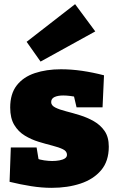

<svg xmlns="http://www.w3.org/2000/svg" viewBox="-20 -888 559 923"><path d="M226 -397Q226 -381 246 -371Q266 -361 297.5 -353Q329 -345 364.5 -334Q400 -323 431.5 -305Q463 -287 483 -258Q503 -229 503 -183Q503 -113 466 -69.5Q429 -26 367 -5.5Q305 15 228 15Q181 15 130 7Q79 -1 26 -14L32 -179H156L169 -100L154 -127Q171 -120 193 -117Q215 -114 231 -114Q249 -114 265.5 -117Q282 -120 292 -126.5Q302 -133 302 -144Q302 -161 282.5 -170.5Q263 -180 231.5 -188Q200 -196 165.5 -206.5Q131 -217 99.5 -236Q68 -255 48.5 -287.5Q29 -320 29 -371Q29 -437 60.5 -477.5Q92 -518 147.5 -536.5Q203 -555 273 -555Q323 -555 374.5 -547.5Q426 -540 480 -526L473 -372H348L330 -449L356 -420Q314 -429 284 -429Q258 -429 242 -421.5Q226 -414 226 -397ZM175 -592 108 -687 341 -868 438 -737Z"/></svg>

Font: Bitter Thin Black
Style: Regular
Weight: 900
Version: Version 3.020